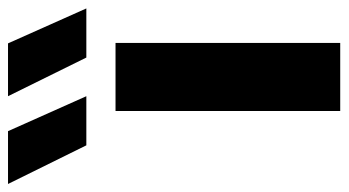

<svg xmlns="http://www.w3.org/2000/svg" viewBox="-316 -638 848 467"><g transform="rotate(-90 107.5 -404.0)"><path d="M71.5 0V-546.5H237V0ZM201.5 -617.5 107.5 -808H236L321 -617.5ZM-12 -617.5 -106 -808H22.5L107.5 -617.5Z"/></g></svg>

Font: Encode Sans Expanded
Style: Bold
Weight: 700
Width: 7
Designer: Multiple Designers
Foundry: Impallari Type
Version: Version 3.000; ttfautohint (v1.8.3) -l 8 -r 50 -G 200 -x 14 